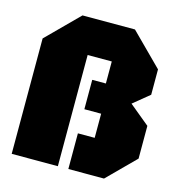

<svg xmlns="http://www.w3.org/2000/svg" viewBox="-105 -792 824 884"><g transform="rotate(15 307.5 -350.0)"><path d="M580 -550V-429L503 -366L600 -286V-130L470 0H300V-170H380V-285H300V-425H365V-530H250V0H30V-550L180 -700H430Z"/></g></svg>

Font: Tektur Condensed Black
Style: Regular
Weight: 900
Width: 3
Designer: Adam Jagosz
Foundry: Adam Jagosz
Version: Version 1.005;gftools[0.9.30]